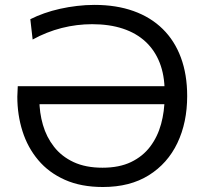

<svg xmlns="http://www.w3.org/2000/svg" viewBox="-20 -746 828 777"><path d="M396.3 10.8Q308 10.8 242.7 -18.3Q177.4 -47.3 134.7 -98.2Q91.9 -149 71 -215Q50.1 -280.9 50.1 -354.7L51.9 -397.1H668.1V-324.3H125L139.3 -344Q139.3 -290.2 153.7 -240.7Q168 -191.1 198.7 -151.9Q229.3 -112.7 277.9 -90Q326.6 -67.3 394.9 -67.3Q462.6 -67.3 510.3 -90.2Q557.9 -113.1 587.9 -152.9Q617.9 -192.8 631.9 -244.1Q645.9 -295.3 646.2 -352V-377.7Q645.9 -441.9 626.2 -492.1Q606.6 -542.3 569.2 -577.1Q531.9 -611.9 477.5 -630Q423.1 -648.1 352.7 -648.1Q322.2 -648.1 291.3 -644.3Q260.4 -640.5 229.7 -632.7Q199 -624.9 169.4 -613.1Q139.7 -601.4 112.1 -586L102.7 -668.3Q128.4 -681.3 158.9 -692.1Q189.3 -702.9 223.1 -710.4Q256.8 -717.9 291.9 -722Q327 -726.2 362.3 -726.2Q450.8 -726.2 520.4 -701.3Q590 -676.4 638.4 -628.8Q686.8 -581.3 712.1 -512.9Q737.5 -444.4 737.5 -357.4Q737.5 -250.3 697.9 -167.3Q658.3 -84.3 582.2 -36.8Q506.1 10.8 396.3 10.8Z"/></svg>

Font: Commissioner Thin
Style: Regular
Weight: 100
Designer: Kostas Bartsokas
Foundry: Kostas Bartsokas
Version: Version 1.001;gftools[0.9.23]